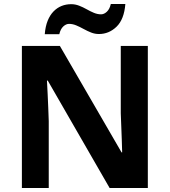

<svg xmlns="http://www.w3.org/2000/svg" viewBox="-20 -945 853 965"><path d="M723 0H531L220 -540H216Q218 -506 219.5 -472Q221 -438 222.5 -404Q224 -370 225 -336V0H90V-714H281L591 -179H594Q593 -212 592 -245Q591 -278 589.5 -310.5Q588 -343 587 -376V-714H723ZM205 -773Q208 -812 219.5 -840.5Q231 -869 249 -887.5Q267 -906 289.5 -915Q312 -924 338 -924Q358 -924 377.5 -916.5Q397 -909 415.5 -898.5Q434 -888 452 -880.5Q470 -873 488 -873Q503 -873 517 -886Q531 -899 537 -925H610Q604 -848 566 -811Q528 -774 477 -774Q457 -774 438 -781.5Q419 -789 400 -799.5Q381 -810 363 -817.5Q345 -825 327 -825Q312 -825 298 -812Q284 -799 278 -773Z"/></svg>

Font: Noto Sans Kannada
Style: Regular
Weight: 400
Designer: Jelle Bosma - Monotype Design Team
Foundry: Monotype Imaging Inc.
Version: Version 2.003